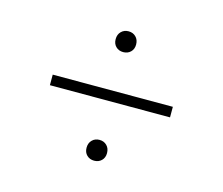

<svg xmlns="http://www.w3.org/2000/svg" viewBox="-66 -661 653 562"><g transform="rotate(15 260.0 -380.0)"><path d="M260 -513Q246.5 -513 237.8 -521.5Q229 -530 229 -544Q229 -558.5 237.8 -567.2Q246.5 -576 260 -576Q273.5 -576 282.2 -567.2Q291 -558.5 291 -544Q291 -530 282.2 -521.5Q273.5 -513 260 -513ZM78 -364V-396H442V-364ZM260 -184Q246.5 -184 237.8 -192.5Q229 -201 229 -215Q229 -229.5 237.8 -238.2Q246.5 -247 260 -247Q273.5 -247 282.2 -238.2Q291 -229.5 291 -215Q291 -201 282.2 -192.5Q273.5 -184 260 -184Z"/></g></svg>

Font: Encode Sans Semi Condensed Thin
Style: Regular
Weight: 100
Width: 4
Designer: Multiple Designers
Foundry: Impallari Type
Version: Version 3.000; ttfautohint (v1.8.3) -l 8 -r 50 -G 200 -x 14 